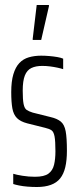

<svg xmlns="http://www.w3.org/2000/svg" viewBox="-20 -741 312 769"><path d="M128 8Q109 8 90.5 6.5Q72 5 57 2Q42 -1 33 -4V-45Q39 -43 48.5 -41Q58 -39 70 -37Q82 -35 95 -34Q108 -33 120 -33Q157 -33 174 -45.5Q191 -58 196.5 -81Q202 -104 202 -135Q202 -176 198.5 -194.5Q195 -213 186.5 -219Q178 -225 161 -229L89 -247Q62 -254 48 -268Q34 -282 29.5 -307Q25 -332 25 -372Q25 -415 33.5 -443.5Q42 -472 57.5 -488.5Q73 -505 95.5 -511.5Q118 -518 145 -518Q161 -518 178 -516.5Q195 -515 209.5 -512.5Q224 -510 233 -506V-464Q224 -467 210 -470Q196 -473 180.5 -475Q165 -477 149 -477Q123 -477 105.5 -468.5Q88 -460 79.5 -438.5Q71 -417 71 -378Q71 -342 74.5 -324.5Q78 -307 86.5 -301Q95 -295 111 -290L183 -272Q209 -266 223.5 -254Q238 -242 243 -215.5Q248 -189 248 -137Q248 -99 241.5 -71.5Q235 -44 221 -26.5Q207 -9 183.5 -0.5Q160 8 128 8ZM111 -581V-586L127 -721H176V-716L145 -581Z"/></svg>

Font: Saira UltraCondensed Light
Style: Regular
Weight: 300
Width: 1
Designer: Hector Gatti with collaboration of the Omnibus-Type team
Foundry: Omnibus-Type
Version: Version 1.101